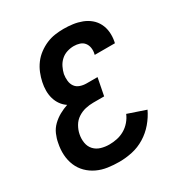

<svg xmlns="http://www.w3.org/2000/svg" viewBox="-164 -800 878 931"><g transform="rotate(-30 275.0 -335.0)"><path d="M237 12Q205 12 173.5 7.5Q142 3 114.5 -10Q87 -23 66 -44Q45 -65 33.5 -92.5Q22 -120 20 -151.5Q18 -183 25 -216Q29 -239 39 -262Q49 -285 67.5 -303Q86 -321 108.5 -333.5Q131 -346 155 -354Q137 -366 125 -383Q113 -400 107 -420.5Q101 -441 101 -464Q101 -487 106 -510Q111 -534 120.5 -557.5Q130 -581 145.5 -602Q161 -623 182.5 -639Q204 -655 227.5 -665Q251 -675 275.5 -678.5Q300 -682 324 -682Q350 -682 375.5 -678.5Q401 -675 424.5 -666Q448 -657 466.5 -641.5Q485 -626 496 -604.5Q507 -583 509.5 -557.5Q512 -532 507 -506L505 -497H392L393 -502Q397 -518 394.5 -534.5Q392 -551 382.5 -563Q373 -575 357.5 -580Q342 -585 325 -585Q306 -585 287 -579Q268 -573 253 -559.5Q238 -546 229 -527.5Q220 -509 216 -491Q213 -472 215 -454Q217 -436 226.5 -422.5Q236 -409 253 -403Q270 -397 289 -397H350L331 -300H270Q248 -300 226 -295Q204 -290 184 -277Q164 -264 152 -243Q140 -222 136 -201Q131 -177 135 -153.5Q139 -130 154 -114Q169 -98 191 -91.5Q213 -85 237 -85Q258 -85 280 -89.5Q302 -94 322 -105.5Q342 -117 357.5 -135Q373 -153 381 -173L481 -139Q465 -105 439.5 -75Q414 -45 380.5 -24.5Q347 -4 310 4Q273 12 237 12Z"/></g></svg>

Font: Lode
Style: Bold Italic
Weight: 700
Italic angle: -11°
Monospace: yes
Designer: Belleve Invis
Foundry: Belleve Invis
Version: Version 29.2.0; ttfautohint (v1.8.3)